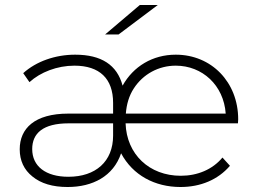

<svg xmlns="http://www.w3.org/2000/svg" viewBox="-20 -745 1023 769"><path d="M110 -38C144 -10 191 4 251 4C351 4 434 -39 465 -131C512 -43 600 4 703 4C783 4 853 -25 901 -81L871 -114C831 -66 771 -41 704 -41C578 -41 487 -127 483 -251H933L934 -267C934 -416 827 -526 684 -526C591 -526 514 -479 471 -402C449 -485 386 -526 281 -526C201 -526 125 -499 73 -452L98 -416C142 -456 209 -482 278 -482C379 -482 433 -430 433 -333V-290H254C118 -290 59 -230 59 -147C59 -102 76 -65 110 -38ZM516 -391C553 -448 615 -482 684 -482C790 -482 876 -404 884 -290H484C487 -328 497 -362 516 -391ZM109 -148C109 -211 152 -251 255 -251H433V-202C433 -98 363 -37 254 -37C163 -37 109 -79 109 -148ZM455 -607 612 -725H540L401 -607Z"/></svg>

Font: Montserrat Light
Style: Regular
Weight: 300
Designer: Julieta Ulanovsky
Foundry: Julieta Ulanovsky
Version: Version 7.200